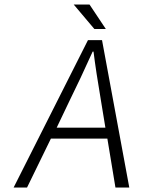

<svg xmlns="http://www.w3.org/2000/svg" viewBox="-20 -840 640 860"><path d="M402.8 -710 310.1 -819.8H380.9L454.1 -710ZM41 0 374 -660.2H437L559.1 0H497.1L460.9 -219.2H208L101.1 0ZM233.9 -268.1H452.1L433.1 -383.8Q409.7 -521.5 398.9 -608.9H395Q340.3 -487.3 289.1 -383.8Z"/></svg>

Font: Office Code Pro Light Italic
Style: Regular
Weight: 300
Italic angle: -9°
Designer: Nathan Rutzky & Paul D. Hunt
Foundry: Adobe Systems Incorporated
Version: Version 1.004;PS 001.004;hotconv 1.0.70;makeotf.lib2.5.58329